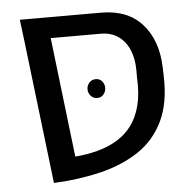

<svg xmlns="http://www.w3.org/2000/svg" viewBox="-45 -605 665 660"><g transform="rotate(-5 287.0 -274.5)"><path d="M115 10 56 -487 142 -532 196 -74Q237 -77 274 -87Q311 -97 341 -115Q371 -133 392 -161Q413 -189 423.5 -229.5Q434 -270 431 -325V-351Q431 -390 418.5 -420.5Q406 -451 381 -469Q356 -487 320 -487H56L47 -559H328Q419 -559 469 -503Q519 -447 522 -354L523 -323Q526 -231 496 -168.5Q466 -106 410 -68.5Q354 -31 278.5 -12.5Q203 6 115 10ZM289 -333Q303 -333 311 -323Q319 -313 319 -301Q319 -288 311 -278Q303 -268 289 -268Q275 -268 266.5 -278Q258 -288 258 -301Q258 -313 266.5 -323Q275 -333 289 -333Z"/></g></svg>

Font: Assistant Medium
Style: Regular
Weight: 500
Designer: Hebrew By Ben Nathan, Latin by Paul Hunt
Version: Version 3.000